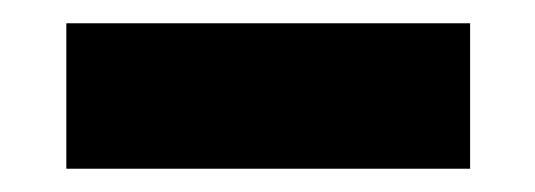

<svg xmlns="http://www.w3.org/2000/svg" viewBox="-20 -393 460 165"><path d="M37 -373H384V-248H37Z"/></svg>

Font: CyStack Display
Style: Bold
Weight: 700
Designer: Weizhong Zhang
Foundry: 本地遙控
Version: Version 1.000;Glyphs 3.1.2 (3151)